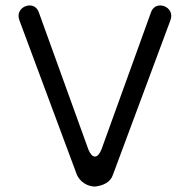

<svg xmlns="http://www.w3.org/2000/svg" viewBox="-20 -668 696 704"><path d="M328 16C357 13 385 1 394 -27L605 -594C607 -600 608 -605 608 -610C608 -633 587 -648 568 -648C551 -648 539 -639 533 -621L352 -120C345 -103 337 -94 328 -94C319 -94 311 -103 304 -120L123 -621C117 -639 105 -648 88 -648C69 -648 48 -633 48 -610C48 -605 49 -600 51 -594L262 -27C273 -2 300 16 328 16Z"/></svg>

Font: Dongle Light
Style: Regular
Weight: 300
Designer: Yanghee Ryu
Foundry: Yanghee Ryu
Version: Version 2.000